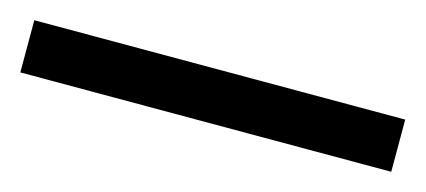

<svg xmlns="http://www.w3.org/2000/svg" viewBox="-29 -908 512 231"><g transform="rotate(15 227.0 -792.5)"><path d="M458 -760V-825H-4V-760Z"/></g></svg>

Font: Noto Sans Georgian Condensed
Style: Regular
Weight: 400
Width: 3
Designer: Monotype Design Team, Akaki Razmadze
Foundry: Google LLC
Version: Version 2.005